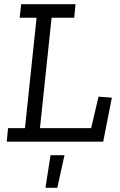

<svg xmlns="http://www.w3.org/2000/svg" viewBox="-20 -670 568 908"><path d="M468 0H12L18 -64H98L153 -586H73L80 -650H337L331 -586H224L169 -64H411L446 -213L509 -208ZM285 64 251 218H195L219 64Z"/></svg>

Font: Zilla Slab Regular
Style: Italic
Weight: 400
Italic angle: -6°
Designer: Typotheque.com
Foundry: Typotheque type foundry
Version: Version 1.1; 2017; ttfautohint (v1.6)